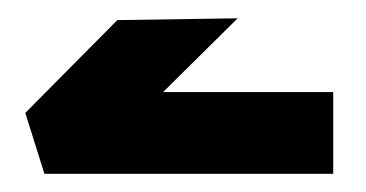

<svg xmlns="http://www.w3.org/2000/svg" viewBox="-20 -754 402 211"><path d="M28.8 -563 7.8 -629.9 108.9 -731.9 241.2 -733.9 159.2 -652.8H346.2V-563Z"/></svg>

Font: Miedinger*
Style: Bold
Weight: 700
Version: Version 001.000